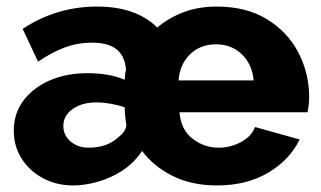

<svg xmlns="http://www.w3.org/2000/svg" viewBox="-20 -555 979 585"><path d="M203 10Q152 10 111 -12Q70 -34 46 -71.5Q22 -109 22 -157Q22 -209 51 -248Q80 -287 130.5 -309.5Q181 -332 247 -332Q313 -332 360 -312Q360 -319 361 -327.5Q362 -336 364 -342Q361 -383 336 -404Q311 -425 260 -425Q217 -425 177.5 -410.5Q138 -396 96 -367L49 -467Q152 -535 276 -535Q395 -535 459 -471Q493 -500 538.5 -517.5Q584 -535 640 -535Q730 -535 792.5 -497Q855 -459 888 -397Q921 -335 922 -262Q922 -235 917 -213H527Q531 -160 566.5 -132.5Q602 -105 646 -105Q682 -105 714 -122Q746 -139 757 -168L893 -130Q863 -68 797.5 -29Q732 10 641 10Q564 10 506 -19Q448 -48 413 -95Q388 -58 352.5 -35Q317 -12 277.5 -1Q238 10 203 10ZM753 -310Q748 -360 716.5 -390Q685 -420 638 -420Q591 -420 559.5 -390Q528 -360 524 -310ZM250 -105Q307 -105 342 -138Q364 -155 365 -175Q363 -186 361.5 -200.5Q360 -215 360 -228Q340 -235 317 -239Q294 -243 274 -243Q230 -243 201.5 -223Q173 -203 173 -171Q173 -143 195 -124Q217 -105 250 -105Z"/></svg>

Font: Raleway ExtraBold
Style: Regular
Weight: 800
Designer: Matt McInerney, Pablo Impallari, Rodrigo Fuenzalida
Foundry: Matt McInerney, Pablo Impallari, Rodrigo Fuenzalida
Version: Version 4.026